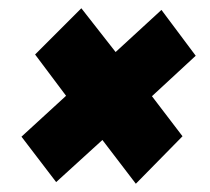

<svg xmlns="http://www.w3.org/2000/svg" viewBox="-20 -559 509 465"><path d="M116 -118 32 -228 140 -327 65 -427 177 -539 260 -433 371 -535 454 -424 348 -326 422 -229 309 -114 228 -220Z"/></svg>

Font: Georama ExtraBold
Style: Italic
Weight: 800
Italic angle: -9°
Version: Version 1.001